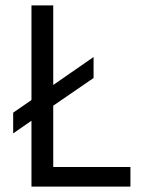

<svg xmlns="http://www.w3.org/2000/svg" viewBox="-20 -694 540 714"><path d="M328 -404 178 -301V-73H465V0H97V-245L29 -198V-275L97 -322V-674H178V-378L328 -482Z"/></svg>

Font: Hind Vadodara
Style: Regular
Weight: 400
Designer: Hitesh Malaviya
Foundry: Indian Type Foundry
Version: Version 1.001;PS 1.0;hotconv 1.0.86;makeotf.lib2.5.63406; tt